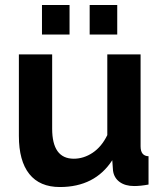

<svg xmlns="http://www.w3.org/2000/svg" viewBox="-20 -743 658 773"><path d="M260 -604H149V-723H260ZM452 -604H341V-723H452ZM221 10Q140 10 98 -42.5Q56 -95 56 -196V-524H190V-225Q190 -104 277 -104Q317 -104 353 -128Q389 -152 412 -199V-524H546V-154Q546 -115 578 -114V0Q546 6 520 6Q484 6 461.5 -10.5Q439 -27 435 -56L432 -98Q362 10 221 10Z"/></svg>

Font: Raleway
Style: Bold
Weight: 700
Designer: Matt McInerney, Pablo Impallari, Rodrigo Fuenzalida
Foundry: Matt McInerney, Pablo Impallari, Rodrigo Fuenzalida
Version: Version 3.000